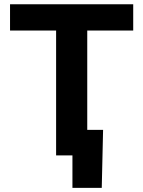

<svg xmlns="http://www.w3.org/2000/svg" viewBox="-20 -748 689 924"><path d="M28.3 -601.1V-727.5H621.1V-601.1H399.9V0H250V-601.1ZM328.6 156.2V0H286.6V-123H476.1L469.7 156.2Z"/></svg>

Font: Inter 24pt
Style: Bold
Weight: 700
Designer: Rasmus Andersson
Foundry: rsms
Version: Version 4.001;git-66647c0bb